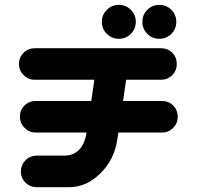

<svg xmlns="http://www.w3.org/2000/svg" viewBox="-20 -778 816 796"><path d="M58.6 -512.7Q58.6 -540 77.6 -559.1Q96.7 -578.1 124 -578.1H647.5Q674.8 -578.1 694.3 -559.6Q712.9 -540 712.9 -512.7Q712.9 -485.4 693.8 -466.3Q674.8 -447.3 647.5 -447.3H502.9L490.2 -359.4H651.4Q678.7 -359.4 698.2 -340.8Q716.8 -321.3 716.8 -293.9Q716.8 -266.6 697.8 -247.6Q678.7 -228.5 651.4 -228.5H470.7L465.8 -197.3Q454.1 -116.2 395.5 -58.6Q336.9 -1 264.6 -2H129.9Q103.5 -2.9 85.4 -21Q67.4 -39.1 66.4 -65.4Q66.4 -92.8 84.5 -112.3Q102.5 -131.8 129.9 -132.8H247.1Q283.2 -132.8 307.1 -156.2Q331.1 -179.7 338.9 -228.5H127.9Q100.6 -228.5 82 -248Q62.5 -266.6 62.5 -293.9Q62.5 -321.3 81.5 -340.3Q100.6 -359.4 127.9 -359.4H358.4L371.1 -447.3H124Q96.7 -447.3 78.1 -466.8Q58.6 -485.4 58.6 -512.7ZM402.3 -687.5Q402.3 -716.8 422.9 -737.3Q443.4 -757.8 472.7 -757.8Q502 -757.8 522.5 -737.3Q543 -716.8 543 -687.5Q543 -658.2 522.5 -637.7Q502 -617.2 472.7 -617.2Q443.4 -617.2 422.9 -637.7Q402.3 -658.2 402.3 -687.5ZM570.3 -687.5Q570.3 -716.8 590.8 -737.3Q611.3 -757.8 640.6 -757.8Q669.9 -757.8 690.4 -737.3Q710.9 -716.8 710.9 -687.5Q710.9 -658.2 690.4 -637.7Q669.9 -617.2 640.6 -617.2Q611.3 -617.2 590.8 -637.7Q570.3 -658.2 570.3 -687.5Z"/></svg>

Font: Nico Moji
Style: Regular
Weight: 400
Version: Version 1.02